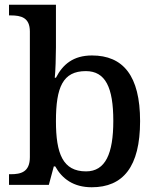

<svg xmlns="http://www.w3.org/2000/svg" viewBox="-20 -780 664 810"><path d="M367 10C499 10 571 -76 571 -269C571 -461 499 -546 368 -546C290 -546 245 -509 216 -452H211C214 -476 216 -544 216 -580V-760H18V-715H25C69 -715 106 -706 106 -647V-117C106 -54 68 -45 25 -45H18V0H186L207 -78H213C242 -26 290 10 367 10ZM343 -57C245 -57 216 -132 216 -269C216 -412 245 -480 342 -480C425 -480 458 -411 458 -270C458 -132 425 -57 343 -57Z"/></svg>

Font: Noto Serif Myanmar Medium
Style: Regular
Weight: 500
Designer: Ben Mitchell and the Monotype Design Team
Foundry: Monotype Imaging Inc.
Version: Version 2.106